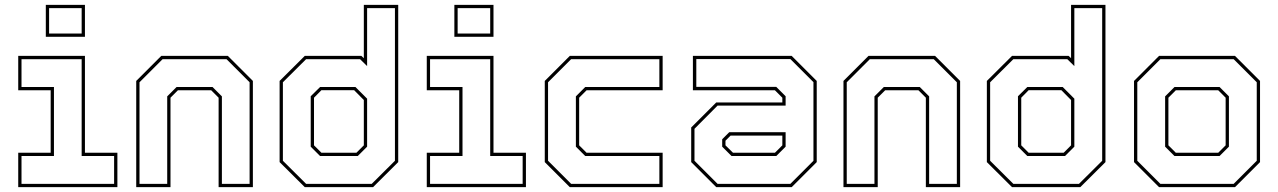

<svg xmlns="http://www.w3.org/2000/svg" viewBox="-20 -770 5260 790"><path d="M168.5 -618.5V-750H329.5V-618.5ZM182 -632H316V-736.5H182ZM55 0V-141.5H188.5V-398.5H55V-540H329.5V-141.5H463V0ZM68.5 -13.5H449.5V-128H316V-526.5H68.5V-412H202V-128H68.5Z M540.5 0V-437L643.5 -540H917.5L1020.5 -437V0H879.5V-368L849 -398.5H712L681.5 -368V0ZM554 -13.5H668V-373.5L706.5 -412H854.5L893 -373.5V-13.5H1007V-431.5L912 -526.5H649L554 -431.5Z M1515 0H1234L1130.5 -103V-437L1234 -540H1467L1477 -530.5V-750H1618.5V-103ZM1452 -128H1297L1258.5 -166.5V-374L1297 -412H1442.5L1490.5 -364V-166.5ZM1446.5 -141.5 1477 -172V-358.5L1437 -399H1302.5L1272 -368V-172L1302.5 -141.5ZM1509.5 -13.5 1605 -108.5V-736.5H1490.5V-498L1461.5 -526.5H1239.5L1144 -431.5V-108.5L1239.5 -13.5Z M1849.5 -618.5V-750H2010.5V-618.5ZM1863 -632H1997V-736.5H1863ZM1736 0V-141.5H1869.5V-398.5H1736V-540H2010.5V-141.5H2144V0ZM1749.5 -13.5H2130.5V-128H1997V-526.5H1749.5V-412H1883V-128H1749.5Z M2324.5 0 2221.5 -103V-437L2324.5 -540H2706.5V-398.5H2393.5L2363 -368V-172L2393.5 -141.5H2706.5V0ZM2330 -13.5H2693V-128H2388L2349.5 -166.5V-373.5L2388 -412H2693V-526.5H2330L2235 -431.5V-108.5Z M2927 0 2824 -103V-245.5L2927 -348.5H3199V-368L3168.5 -398.5H2831V-540H3237.5L3340.5 -437V-103L3237.5 0ZM2990 -128 2951.5 -166.5V-197L2980.5 -226H3212.5V-166.5L3174 -128ZM2932.5 -13.5H3232L3327 -108.5V-432L3232 -527H2845V-412.5H3174L3212.5 -374V-335.5H2932.5L2837.5 -240V-108.5ZM2996 -141.5H3168.5L3199 -172V-212H2986L2965 -191V-172Z M3450.5 0V-437L3553.5 -540H3827.5L3930.5 -437V0H3789.5V-368L3759 -398.5H3622L3591.5 -368V0ZM3464 -13.5H3578V-373.5L3616.5 -412H3764.5L3803 -373.5V-13.5H3917V-431.5L3822 -526.5H3559L3464 -431.5Z M4425 0H4144L4040.5 -103V-437L4144 -540H4377L4387 -530.5V-750H4528.5V-103ZM4362 -128H4207L4168.5 -166.5V-374L4207 -412H4352.5L4400.5 -364V-166.5ZM4356.5 -141.5 4387 -172V-358.5L4347 -399H4212.5L4182 -368V-172L4212.5 -141.5ZM4419.5 -13.5 4515 -108.5V-736.5H4400.5V-498L4371.5 -526.5H4149.5L4054 -431.5V-108.5L4149.5 -13.5Z M4749 0 4646 -103V-437L4749 -540H5061.5L5164.5 -437V-103L5061.5 0ZM4754.5 -13.5H5056L5151 -108.5V-431.5L5056 -526.5H4754.5L4659.5 -431.5V-108.5ZM4812.5 -128 4774 -166.5V-373.5L4812.5 -412H4998L5036.5 -373.5V-166.5L4998 -128ZM4818 -141.5H4992.5L5023 -172V-368L4992.5 -398.5H4818L4787.5 -368V-172Z"/></svg>

Font: Tourney Thin
Style: Regular
Weight: 100
Designer: Tyler Finck
Foundry: Etcetera Type Co
Version: Version 1.015